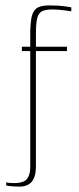

<svg xmlns="http://www.w3.org/2000/svg" viewBox="-20 -525 294 711"><path d="M3 162Q3 160 3 158Q3 156 3 154Q3 152 3 150Q7 152 17.5 152.5Q28 153 33 153Q46 153 57 150.5Q68 148 75.5 142Q83 136 87.5 123.5Q92 111 92 92Q92 49 92 6.5Q92 -36 92 -79Q92 -122 92 -164.5Q92 -207 92 -250Q92 -293 92 -336Q85 -336 77 -336Q69 -336 61 -336Q61 -338 61 -340Q61 -342 61 -344Q61 -346 61 -348Q61 -350 61 -352Q69 -352 77 -352Q85 -352 92 -352Q92 -367 92 -382Q92 -397 92 -412Q93 -439 96 -456.5Q99 -474 106.5 -485Q114 -496 128 -500.5Q142 -505 164 -505Q181 -505 195.5 -504Q210 -503 221 -501.5Q232 -500 238 -499Q244 -498 244 -498Q244 -495 244 -492.5Q244 -490 244 -487.5Q244 -485 244 -483Q244 -483 237.5 -484Q231 -485 220 -486.5Q209 -488 197.5 -489Q186 -490 175 -490Q148 -490 135 -483Q122 -476 117.5 -456.5Q113 -437 113 -400Q113 -388 113 -376Q113 -364 113 -352Q142 -352 171 -352Q200 -352 228 -352Q228 -350 228 -348Q228 -346 228 -344Q228 -342 228 -340Q228 -338 228 -336Q200 -336 171 -336Q142 -336 113 -336Q113 -264 113 -192.5Q113 -121 113 -50Q113 21 113 92Q113 111 109 125Q105 139 97.5 148Q90 157 78.5 161.5Q67 166 53 166Q45 166 34.5 165.5Q24 165 15.5 164Q7 163 3 162Z"/></svg>

Font: Genos Thin Thin
Style: Regular
Weight: 250
Version: Version 1.010